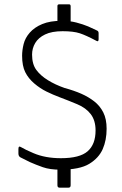

<svg xmlns="http://www.w3.org/2000/svg" viewBox="-20 -773 562 886"><path d="M245 -663V-745Q245 -753 253 -753H299Q306 -753 306 -744V-663ZM245 82V-7H306V82Q306 93 296 93H255Q245 93 245 82ZM258 10Q210 10 177.5 -1.5Q145 -13 118 -25Q96 -36 74 -47Q65 -52 65 -65V-85Q65 -102 77 -94Q97 -82 135 -66Q189 -43 261 -43Q348 -43 384.5 -75Q421 -107 421 -171Q421 -217 399 -246Q377 -275 336.5 -292Q296 -309 256 -324Q224 -336 194.5 -350.5Q165 -365 138 -388Q111 -411 96.5 -440Q82 -469 82 -516Q82 -541 89 -569.5Q96 -598 117.5 -622.5Q139 -647 175 -662Q211 -677 265 -677Q302 -677 332.5 -669Q363 -661 387 -651Q407 -642 428 -632Q435 -629 435 -620V-592Q435 -578 424 -585Q377 -610 348 -619.5Q319 -629 269 -629Q219 -629 188 -614Q157 -599 142.5 -574.5Q128 -550 128 -521Q128 -477 147.5 -450.5Q167 -424 201 -403Q235 -382 278 -367Q322 -355 355 -340.5Q388 -326 414.5 -305.5Q441 -285 456.5 -254.5Q472 -224 472 -179Q472 -126 454 -85Q436 -44 392 -17Q348 10 258 10Z"/></svg>

Font: Vivano Light
Style: Regular
Weight: 300
Designer: Joe Prince, Josias Burgherr
Version: Version 2.064;September 19, 2022;FontCreator 14.0.0.2877 64-